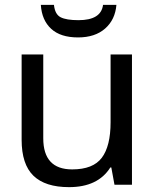

<svg xmlns="http://www.w3.org/2000/svg" viewBox="-20 -760 638 790"><path d="M459 -740Q454 -679 412.5 -642.5Q371 -606 301 -606Q229 -606 190.5 -641.5Q152 -677 148 -740H202Q206 -701 229.5 -689Q253 -677 303 -677Q396 -677 404 -740ZM523 -536V0H451L438 -71H434Q383 10 264 10Q166 10 117.5 -37Q69 -84 69 -185V-536H158V-191Q158 -63 277 -63Q363 -63 399 -111Q435 -159 435 -257V-536Z"/></svg>

Font: Advent Sans Logo
Style: Regular
Weight: 400
Designer: Types & Symbols
Foundry: Types & Symbols
Version: Version 1.002